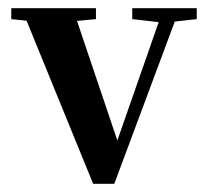

<svg xmlns="http://www.w3.org/2000/svg" viewBox="-20 -434 503 465"><path d="M205.6 11.2 44.4 -383.8 7.3 -387.7V-414.1H212.4V-387.7L166.5 -383.3L264.2 -93.8L364.3 -380.4L300.3 -387.7V-414.1H456.5V-387.7L403.3 -381.8L256.8 11.2Z"/></svg>

Font: Elstob 18pt SemiBold
Style: Regular
Weight: 600
Designer: Peter S. Baker
Version: Version 1.015